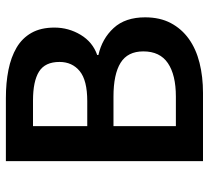

<svg xmlns="http://www.w3.org/2000/svg" viewBox="-48 -646 694 637"><g transform="rotate(-90 298.5 -327.0)"><path d="M83 0V-654H292Q343 -654 385.5 -645.5Q428 -637 459.5 -618.5Q491 -600 508.5 -569Q526 -538 526 -493Q526 -446 502 -406Q478 -366 435 -351V-347Q489 -335 524.5 -296.5Q560 -258 560 -192Q560 -143 541 -107Q522 -71 488.5 -47Q455 -23 409 -11.5Q363 0 309 0ZM199 -384H282Q351 -384 381.5 -409Q412 -434 412 -476Q412 -524 380 -544Q348 -564 284 -564H199ZM199 -90H297Q369 -90 408 -116.5Q447 -143 447 -198Q447 -250 409 -273.5Q371 -297 297 -297H199Z"/></g></svg>

Font: CV Source Sans Light
Style: Bold
Weight: 600
Designer: Paul D. Hunt
Foundry: Adobe Systems Incorporated
Version: Version 3.001